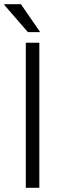

<svg xmlns="http://www.w3.org/2000/svg" viewBox="-27 -888 301 908"><path d="M95 0V-686H159V0ZM163 -736H105L-7 -865L-6 -868H72Z"/></svg>

Font: Archivo SemiBold ExtraLight
Style: Regular
Weight: 250
Version: Version 2.001